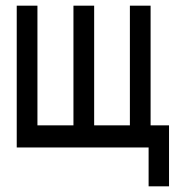

<svg xmlns="http://www.w3.org/2000/svg" viewBox="-20 -520 640 677"><path d="M39 -500V0H504V137H576V-78H511V-500H438V-78H312V-500H239V-78H112V-500Z"/></svg>

Font: LT Wave Mono
Style: Regular
Weight: 400
Designer: Daniel Lyons
Version: Version 2.5 (Glyphs App)